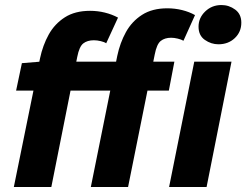

<svg xmlns="http://www.w3.org/2000/svg" viewBox="-20 -743 979 763"><path d="M35 0 139 -511Q150 -563 173.5 -605.5Q197 -648 237.5 -674Q278 -700 338 -700Q368 -700 396.5 -693Q425 -686 449 -673L402 -571Q395 -576 380.5 -579.5Q366 -583 353 -583Q327 -583 311 -570.5Q295 -558 287 -517L184 0ZM341 0 446 -521Q457 -573 480.5 -615.5Q504 -658 544.5 -684Q585 -710 645 -710Q675 -710 703.5 -703Q732 -696 755 -683L709 -581Q701 -586 686.5 -589.5Q672 -593 660 -593Q635 -593 619 -580.5Q603 -568 595 -527L489 0ZM44 -383 67 -492 140 -498H673L651 -383ZM652 0 752 -498H900L801 0ZM848 -567Q819 -567 794 -584.5Q769 -602 769 -637Q769 -672 795.5 -697.5Q822 -723 860 -723Q890 -723 914.5 -705Q939 -687 939 -653Q939 -616 913 -591.5Q887 -567 848 -567Z"/></svg>

Font: Source Sans 3 ExtraBold
Style: Italic
Weight: 800
Italic angle: -11°
Version: Version 3.052;hotconv 1.1.0;makeotfexe 2.6.0